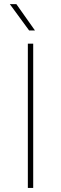

<svg xmlns="http://www.w3.org/2000/svg" viewBox="-20 -926 301 946"><path d="M143.6 0H117.2V-710.9H143.6ZM152.3 -775.9H123.5L28.3 -905.8H60.5Z"/></svg>

Font: Roboto Thin
Style: Regular
Weight: 250
Designer: Google
Version: Version 2.134; 2016